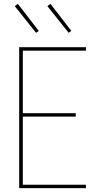

<svg xmlns="http://www.w3.org/2000/svg" viewBox="-20 -981 540 1001"><path d="M80 0V-735H428V-717H99V-391H375V-373H99V-18H428V0ZM338 -810 227 -949 243 -961 352 -820ZM168 -810 57 -949 73 -961 182 -820Z"/></svg>

Font: Iosevka SS04 Thin
Style: Regular
Weight: 100
Monospace: yes
Designer: Belleve Invis
Foundry: Belleve Invis
Version: Version 19.0.0; ttfautohint (v1.8.4)